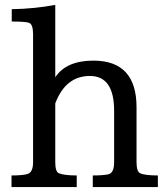

<svg xmlns="http://www.w3.org/2000/svg" viewBox="-20 -762 681 782"><path d="M623 0H357.9V-47.4Q400.4 -47.4 421.9 -52.2Q444.8 -58.6 444.8 -101.1V-311Q444.8 -452.6 346.2 -452.6Q247.1 -452.6 205.1 -340.8V-101.1Q205.1 -62 220.2 -56.2Q241.7 -47.4 292.5 -47.4V0H26.9V-47.4Q72.3 -47.4 91.3 -53.2Q114.7 -59.6 114.7 -101.1V-623Q114.7 -662.6 98.6 -668.9Q85.9 -674.3 27.8 -674.3V-724.6Q121.1 -726.1 205.1 -742.2V-447.3Q250 -515.1 360.4 -515.1Q536.1 -515.1 536.1 -325.2V-101.1Q536.1 -62 552.2 -55.7Q572.3 -47.4 623 -47.4Z"/></svg>

Font: DYmingA
Style: SemiBold
Weight: 400
Designer: Ichiten Fonts Project, New YuGong
Version: Version 1.00;July 13, 2021;FontCreator 13.0.0.2613 64-bit